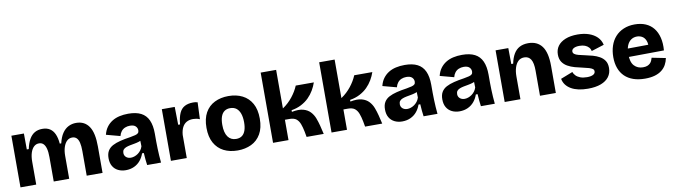

<svg xmlns="http://www.w3.org/2000/svg" viewBox="-36 -1319 6785 1933"><g transform="rotate(-10 3357.0 -352.0)"><path d="M59 0V-335V-528H187L188 -365H208Q221 -426 243.5 -465Q266 -504 299 -523Q332 -542 377 -542Q423 -542 454 -522Q485 -502 502.5 -463Q520 -424 525 -365H540Q555 -428 581 -466.5Q607 -505 643 -523.5Q679 -542 722 -542Q766 -542 799 -525Q832 -508 854.5 -474Q877 -440 887.5 -389Q898 -338 898 -271V0H736V-252Q736 -303 728 -337Q720 -371 702.5 -387.5Q685 -404 658 -404Q627 -404 604.5 -383Q582 -362 569.5 -323.5Q557 -285 557 -234V0H399V-250Q399 -302 390 -336Q381 -370 363.5 -387Q346 -404 319 -404Q288 -404 266 -383Q244 -362 232 -324Q220 -286 220 -234V0Z M1134 14Q1091 14 1056.5 -3Q1022 -20 1002.5 -53Q983 -86 983 -135Q983 -181 1001 -210.5Q1019 -240 1052 -257.5Q1085 -275 1131.5 -286.5Q1178 -298 1234 -306Q1267 -312 1287 -317Q1307 -322 1317 -331.5Q1327 -341 1327 -359Q1327 -385 1308.5 -402.5Q1290 -420 1251 -420Q1224 -420 1201 -410.5Q1178 -401 1162.5 -381.5Q1147 -362 1140 -334L998 -372Q1009 -417 1032.5 -449Q1056 -481 1089.5 -502Q1123 -523 1165 -532.5Q1207 -542 1255 -542Q1335 -542 1385.5 -516Q1436 -490 1460.5 -436Q1485 -382 1485 -299V-216Q1485 -181 1486.5 -144.5Q1488 -108 1490 -72Q1492 -36 1496 0H1354Q1350 -25 1347 -57.5Q1344 -90 1342 -125H1324Q1311 -86 1285 -54Q1259 -22 1220.5 -4Q1182 14 1134 14ZM1207 -101Q1224 -101 1243 -107.5Q1262 -114 1279 -126Q1296 -138 1309.5 -155.5Q1323 -173 1330 -196L1328 -268L1350 -264Q1333 -252 1310.5 -245Q1288 -238 1264.5 -234Q1241 -230 1218.5 -225.5Q1196 -221 1178 -214Q1160 -207 1149.5 -194.5Q1139 -182 1139 -161Q1139 -134 1158 -117.5Q1177 -101 1207 -101Z M1597 0V-250V-528H1729L1732 -345H1751Q1758 -417 1777 -459.5Q1796 -502 1831.5 -521Q1867 -540 1918 -540Q1928 -540 1939 -539Q1950 -538 1964 -534L1957 -362Q1940 -370 1921.5 -373Q1903 -376 1888 -376Q1850 -376 1822.5 -360.5Q1795 -345 1779 -314Q1763 -283 1759 -236V0Z M2279 14Q2198 14 2137 -17Q2076 -48 2041.5 -110Q2007 -172 2007 -265Q2007 -358 2041.5 -419.5Q2076 -481 2138 -511.5Q2200 -542 2279 -542Q2360 -542 2421.5 -511Q2483 -480 2517.5 -418.5Q2552 -357 2552 -264Q2552 -169 2516 -107Q2480 -45 2418 -15.5Q2356 14 2279 14ZM2283 -103Q2319 -103 2342.5 -120Q2366 -137 2378 -171Q2390 -205 2390 -254Q2390 -307 2377 -343.5Q2364 -380 2339 -399.5Q2314 -419 2275 -419Q2241 -419 2217 -402Q2193 -385 2181 -351Q2169 -317 2169 -267Q2169 -186 2199 -144.5Q2229 -103 2283 -103Z M2641 0V-718H2799V-324Q2829 -344 2854.5 -368Q2880 -392 2900.5 -418Q2921 -444 2937.5 -471.5Q2954 -499 2966 -528H3151Q3138 -489 3115.5 -450.5Q3093 -412 3060.5 -379.5Q3028 -347 2983 -323.5Q2938 -300 2882 -291V-274Q2953 -288 2998.5 -275.5Q3044 -263 3071.5 -233.5Q3099 -204 3113.5 -165.5Q3128 -127 3138 -88L3159 0H2984L2974 -55Q2965 -101 2952 -135.5Q2939 -170 2915 -189Q2891 -208 2844 -208H2799V0Z M3239 0V-718H3397V-324Q3427 -344 3452.5 -368Q3478 -392 3498.5 -418Q3519 -444 3535.5 -471.5Q3552 -499 3564 -528H3749Q3736 -489 3713.5 -450.5Q3691 -412 3658.5 -379.5Q3626 -347 3581 -323.5Q3536 -300 3480 -291V-274Q3551 -288 3596.5 -275.5Q3642 -263 3669.5 -233.5Q3697 -204 3711.5 -165.5Q3726 -127 3736 -88L3757 0H3582L3572 -55Q3563 -101 3550 -135.5Q3537 -170 3513 -189Q3489 -208 3442 -208H3397V0Z M3960 14Q3917 14 3882.5 -3Q3848 -20 3828.5 -53Q3809 -86 3809 -135Q3809 -181 3827 -210.5Q3845 -240 3878 -257.5Q3911 -275 3957.5 -286.5Q4004 -298 4060 -306Q4093 -312 4113 -317Q4133 -322 4143 -331.5Q4153 -341 4153 -359Q4153 -385 4134.5 -402.5Q4116 -420 4077 -420Q4050 -420 4027 -410.5Q4004 -401 3988.5 -381.5Q3973 -362 3966 -334L3824 -372Q3835 -417 3858.5 -449Q3882 -481 3915.5 -502Q3949 -523 3991 -532.5Q4033 -542 4081 -542Q4161 -542 4211.5 -516Q4262 -490 4286.5 -436Q4311 -382 4311 -299V-216Q4311 -181 4312.5 -144.5Q4314 -108 4316 -72Q4318 -36 4322 0H4180Q4176 -25 4173 -57.5Q4170 -90 4168 -125H4150Q4137 -86 4111 -54Q4085 -22 4046.5 -4Q4008 14 3960 14ZM4033 -101Q4050 -101 4069 -107.5Q4088 -114 4105 -126Q4122 -138 4135.5 -155.5Q4149 -173 4156 -196L4154 -268L4176 -264Q4159 -252 4136.5 -245Q4114 -238 4090.5 -234Q4067 -230 4044.5 -225.5Q4022 -221 4004 -214Q3986 -207 3975.5 -194.5Q3965 -182 3965 -161Q3965 -134 3984 -117.5Q4003 -101 4033 -101Z M4546 14Q4503 14 4468.5 -3Q4434 -20 4414.5 -53Q4395 -86 4395 -135Q4395 -181 4413 -210.5Q4431 -240 4464 -257.5Q4497 -275 4543.5 -286.5Q4590 -298 4646 -306Q4679 -312 4699 -317Q4719 -322 4729 -331.5Q4739 -341 4739 -359Q4739 -385 4720.5 -402.5Q4702 -420 4663 -420Q4636 -420 4613 -410.5Q4590 -401 4574.5 -381.5Q4559 -362 4552 -334L4410 -372Q4421 -417 4444.5 -449Q4468 -481 4501.5 -502Q4535 -523 4577 -532.5Q4619 -542 4667 -542Q4747 -542 4797.5 -516Q4848 -490 4872.5 -436Q4897 -382 4897 -299V-216Q4897 -181 4898.5 -144.5Q4900 -108 4902 -72Q4904 -36 4908 0H4766Q4762 -25 4759 -57.5Q4756 -90 4754 -125H4736Q4723 -86 4697 -54Q4671 -22 4632.5 -4Q4594 14 4546 14ZM4619 -101Q4636 -101 4655 -107.5Q4674 -114 4691 -126Q4708 -138 4721.5 -155.5Q4735 -173 4742 -196L4740 -268L4762 -264Q4745 -252 4722.5 -245Q4700 -238 4676.5 -234Q4653 -230 4630.5 -225.5Q4608 -221 4590 -214Q4572 -207 4561.5 -194.5Q4551 -182 4551 -161Q4551 -134 4570 -117.5Q4589 -101 4619 -101Z M5009 0V-315V-528H5139L5141 -365H5160Q5172 -424 5195.5 -463.5Q5219 -503 5256 -522.5Q5293 -542 5344 -542Q5436 -542 5484 -478Q5532 -414 5532 -276V0H5370V-257Q5370 -336 5347.5 -372Q5325 -408 5280 -408Q5243 -408 5219 -385.5Q5195 -363 5182.5 -323.5Q5170 -284 5170 -233V0Z M5859 14Q5806 14 5763 4.5Q5720 -5 5687.5 -24Q5655 -43 5635 -70Q5615 -97 5609 -131L5732 -179Q5738 -160 5755 -142Q5772 -124 5800.5 -113Q5829 -102 5870 -102Q5909 -102 5931.5 -113.5Q5954 -125 5954 -147Q5954 -163 5942 -172Q5930 -181 5905.5 -188.5Q5881 -196 5843 -204Q5804 -212 5764.5 -223Q5725 -234 5692 -252.5Q5659 -271 5639 -301Q5619 -331 5619 -377Q5619 -427 5645.5 -463.5Q5672 -500 5723.5 -521Q5775 -542 5848 -542Q5913 -542 5963.5 -524.5Q6014 -507 6047 -474.5Q6080 -442 6091 -394L5961 -353Q5957 -375 5942 -391.5Q5927 -408 5903.5 -417Q5880 -426 5848 -426Q5810 -426 5789 -414Q5768 -402 5768 -382Q5768 -366 5782 -355.5Q5796 -345 5822.5 -338Q5849 -331 5887 -323Q5926 -315 5964 -304.5Q6002 -294 6033.5 -276Q6065 -258 6084 -229.5Q6103 -201 6103 -156Q6103 -103 6074.5 -65Q6046 -27 5992 -6.5Q5938 14 5859 14Z M6443 14Q6376 14 6324 -4Q6272 -22 6236.5 -56.5Q6201 -91 6182.5 -141Q6164 -191 6164 -254Q6164 -316 6181.5 -369Q6199 -422 6233.5 -460.5Q6268 -499 6318.5 -520.5Q6369 -542 6432 -542Q6496 -542 6544.5 -521Q6593 -500 6624.5 -460Q6656 -420 6670 -362.5Q6684 -305 6678 -233L6269 -229V-314L6583 -317L6530 -276Q6537 -326 6524.5 -357.5Q6512 -389 6488 -403.5Q6464 -418 6434 -418Q6399 -418 6372.5 -399Q6346 -380 6332 -344.5Q6318 -309 6318 -258Q6318 -176 6352.5 -139Q6387 -102 6442 -102Q6469 -102 6486.5 -109Q6504 -116 6515.5 -127.5Q6527 -139 6533 -153.5Q6539 -168 6543 -182L6684 -154Q6677 -118 6660.5 -87.5Q6644 -57 6615 -34Q6586 -11 6543.5 1.5Q6501 14 6443 14Z"/></g></svg>

Font: Bricolage Grotesque 24pt ExtraBold
Style: Regular
Weight: 800
Designer: Mathieu Triay
Foundry: Atelier Triay
Version: Version 1.001;gftools[0.9.33.dev8+g029e19f]